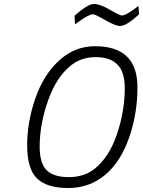

<svg xmlns="http://www.w3.org/2000/svg" viewBox="-20 -938 721 968"><path d="M585 -807Q562 -807 511 -836.5Q460 -866 448 -866Q429 -866 376 -828L358 -815L356 -859Q423 -918 453.5 -918Q484 -918 534 -889Q584 -860 594 -860Q614 -860 662 -896L678 -908L681 -866Q618 -807 585 -807ZM457 -87Q530 -145 569.5 -261Q609 -377 609 -495Q609 -575 572 -612.5Q535 -650 463 -650Q391 -650 340 -610Q265 -552 222.5 -431.5Q180 -311 180 -199Q180 -115 215 -80Q250 -45 327 -45Q404 -45 457 -87ZM459 -705Q673 -705 673 -498Q673 -363 630 -241.5Q587 -120 508.5 -55Q430 10 323.5 10Q217 10 167 -38Q117 -86 117 -205Q117 -324 158.5 -443Q200 -562 278.5 -633.5Q357 -705 459 -705Z"/></svg>

Font: Titillium Web Light
Style: Italic
Weight: 300
Italic angle: -13°
Version: Version 1.002;PS 57.000;hotconv 1.0.70;makeotf.lib2.5.55311